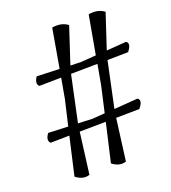

<svg xmlns="http://www.w3.org/2000/svg" viewBox="-157 -982 1000 1123"><g transform="rotate(-20 342.5 -420.5)"><path d="M665 -576 536 -574 476 -291 623 -302Q650 -286 613 -241L468 -239L434 21Q391 35 348 1L403 -238L240 -236L207 21Q164 35 121 1L175 -235L58 -233Q36 -254 64 -292L187 -287L224 -446L246 -570L110 -568Q88 -587 114 -626L255 -621L297 -863Q356 -873 395 -843L321 -618L387 -616L481 -623L524 -863Q583 -873 622 -843L551 -628L674 -637Q700 -621 665 -576ZM450 -446 473 -573 308 -571 247 -285 336 -281 414 -287Z"/></g></svg>

Font: Tillana
Style: Regular
Weight: 400
Designer: Lipi Raval (Devanagari, Latin), Jonny Pinhorn (Latin)
Foundry: Indian Type Foundry
Version: Version 2.002;PS 1.0;hotconv 1.0.79;makeotf.lib2.5.61930; tt